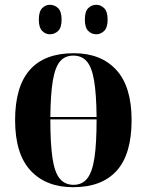

<svg xmlns="http://www.w3.org/2000/svg" viewBox="-20 -771 613 801"><path d="M285 10Q172 10 107.5 -59.5Q43 -129 43 -270Q43 -549 288 -549Q401 -549 465 -479.5Q529 -410 529 -270Q529 -128 467 -59Q405 10 285 10ZM383 -283Q382 -379 372.5 -435Q363 -491 342 -515Q321 -539 286 -539Q251 -539 230.5 -515Q210 -491 200.5 -435Q191 -379 190 -283ZM287 0Q323 0 344 -26.5Q365 -53 374 -112.5Q383 -172 383 -273H190Q190 -171 199 -111Q208 -51 229.5 -25.5Q251 0 287 0ZM382 -628Q362 -628 348 -642Q334 -656 334 -689Q334 -723 348 -737Q362 -751 382 -751Q400 -751 414.5 -737Q429 -723 429 -689Q429 -656 414.5 -642Q400 -628 382 -628ZM188 -628Q170 -628 156 -642Q142 -656 142 -689Q142 -723 156 -737Q170 -751 188 -751Q208 -751 222.5 -737Q237 -723 237 -689Q237 -656 222.5 -642Q208 -628 188 -628Z"/></svg>

Font: Noto Serif Display SemiCondensed
Style: Bold
Weight: 700
Width: 4
Designer: Monotype Design Team
Foundry: Monotype Imaging Inc.
Version: Version 2.009